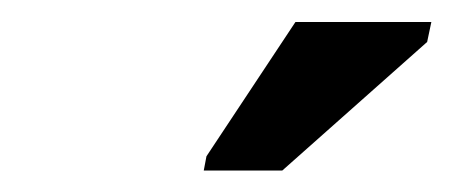

<svg xmlns="http://www.w3.org/2000/svg" viewBox="-20 -745 420 178"><path d="M168.9 -586.9 171.4 -600.1 253.9 -724.6H379.9L376 -706.1L241.7 -586.9Z"/></svg>

Font: Cousine
Style: Bold Italic
Weight: 700
Italic angle: -12°
Monospace: yes
Designer: Steve Matteson
Foundry: Ascender Corporation
Version: Version 1.20